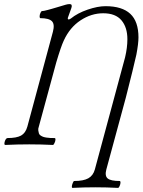

<svg xmlns="http://www.w3.org/2000/svg" viewBox="-20 -706 697 939"><path d="M334 212.9Q330.6 211.4 331.5 204.1Q332.5 196.8 336.2 188Q339.8 179.2 342.8 179.2Q388.2 179.2 411.9 166Q435.5 152.8 443.8 123L591.8 -425.8Q603 -473.1 603 -514.2Q603 -572.3 574 -606.7Q544.9 -641.1 484.9 -641.1Q426.3 -641.1 373.8 -606.4Q321.3 -571.8 292 -507.8Q278.3 -479 254.9 -399.9L169.9 -86.9Q166 -76.2 167.2 -68.1Q168.5 -60.1 170.2 -54Q171.9 -47.9 178 -43.7Q184.1 -39.6 190.4 -37.1Q196.8 -34.7 206.8 -33.2Q216.8 -31.7 226.1 -31.2Q235.4 -30.8 248 -30.8Q252 -29.3 251.2 -22Q250.5 -14.6 246.3 -5.9Q242.2 2.9 238.8 2.9Q180.2 0 123 0Q64.5 0 5.9 2.9Q-1 2.9 2.9 -12.7Q7.8 -29.3 16.1 -30.8Q61 -30.8 83 -43Q105 -55.2 113.8 -86.9L238.8 -550.8Q248.5 -587.4 233.9 -602.3Q219.2 -617.2 176.8 -617.2Q173.8 -618.7 173.8 -626.2Q173.8 -633.8 177.7 -642.8Q181.6 -651.9 186 -651.9Q189.9 -651.9 196 -653.1Q202.1 -654.3 214.1 -657.5Q226.1 -660.6 235.1 -663.3Q244.1 -666 265.9 -672.4Q287.6 -678.7 301.8 -683.1Q312 -686 320.8 -686Q335.4 -686 329.1 -667L314 -625Q308.1 -610.8 315.9 -610.8Q319.3 -610.8 326.2 -615.2Q359.4 -642.1 408.7 -658.9Q458 -675.8 496.1 -675.8Q577.1 -675.8 617.2 -638.4Q657.2 -601.1 657.2 -522.9Q657.2 -492.7 647 -439Q633.3 -377 595.2 -228L500 123Q491.7 154.3 506.6 166.7Q521.5 179.2 565.9 179.2Q569.8 180.7 569.3 188Q568.8 195.3 564.9 204.1Q561 212.9 557.1 212.9Q501.5 210 445.8 210Q389.6 210 334 212.9Z"/></svg>

Font: Junicode SmCond Light
Style: Italic
Weight: 300
Width: 4
Italic angle: -11°
Designer: Peter S. Baker
Version: Version 2.206